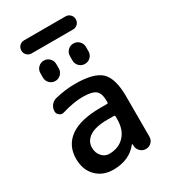

<svg xmlns="http://www.w3.org/2000/svg" viewBox="-219 -1025 981 1116"><g transform="rotate(-30 272.0 -467.5)"><path d="M369.1 -273.4Q369.1 -281.2 361.3 -281.2H318.4Q238.3 -281.2 198.7 -254.9Q159.2 -228.5 159.2 -184.6Q159.2 -149.4 179.7 -126.5Q200.2 -103.5 228.5 -103.5Q293 -103.5 331.1 -144Q369.1 -184.6 369.1 -253.9ZM258.8 -555.7Q385.7 -555.7 433.1 -509.8Q480.5 -463.9 480.5 -342.8V-74.2Q480.5 -51.8 465.3 -36.6Q450.2 -21.5 428.2 -21.5Q406.2 -21.5 390.6 -36.6Q375 -51.8 374 -73.2V-84Q374 -85 372.6 -85.4Q371.1 -85.9 369.1 -85Q312.5 -11.7 204.1 -11.7Q134.8 -11.7 90.8 -56.2Q46.9 -100.6 46.9 -174.8Q46.9 -263.7 114.7 -312.5Q182.6 -361.3 318.4 -361.3H361.3Q369.1 -361.3 369.1 -369.1V-377.9Q369.1 -428.7 345.7 -448.2Q322.3 -467.8 258.8 -467.8Q199.2 -467.8 121.1 -444.3Q116.2 -442.4 110.4 -442.4Q99.6 -442.4 90.8 -449.2Q76.2 -459 76.2 -476.6Q76.2 -498 88.9 -515.1Q101.6 -532.2 122.1 -538.1Q193.4 -555.7 258.8 -555.7ZM129.9 -835Q111.3 -835 98.6 -847.7Q85.9 -860.4 85.9 -878.9Q85.9 -897.5 98.6 -910.2Q111.3 -922.9 129.9 -922.9H407.2Q425.8 -922.9 438.5 -910.2Q451.2 -897.5 451.2 -878.9Q451.2 -860.4 438.5 -847.7Q425.8 -835 407.2 -835ZM116.2 -679.7V-710.9Q116.2 -732.4 131.8 -748Q147.5 -763.7 169.4 -763.7Q191.4 -763.7 207 -748Q222.7 -732.4 222.7 -710.9V-679.7Q222.7 -658.2 207 -642.6Q191.4 -627 169.4 -627Q147.5 -627 131.8 -642.6Q116.2 -658.2 116.2 -679.7ZM314.5 -680.7V-710Q314.5 -732.4 330.1 -748Q345.7 -763.7 368.2 -763.7Q390.6 -763.7 406.2 -748Q421.9 -732.4 421.9 -710V-680.7Q421.9 -658.2 406.2 -642.6Q390.6 -627 368.2 -627Q345.7 -627 330.1 -642.6Q314.5 -658.2 314.5 -680.7Z"/></g></svg>

Font: Gen Jyuu Gothic P Medium
Style: Regular
Weight: 500
Designer: [Source Han Sans]
Ryoko NISHIZUKA  (kana & ideographs); Paul D. Hunt (Latin, Greek & Cyrillic); Wenlong ZHANG  (bopomofo
Version: Version 1.002.20150607